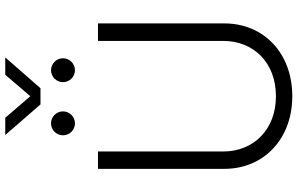

<svg xmlns="http://www.w3.org/2000/svg" viewBox="-220 -900 1130 729"><g transform="rotate(-90 344.5 -535.0)"><path d="M344.2 10.3C508.3 10.3 620.6 -98.6 620.6 -247.6V-727.5H554.2V-252.4C554.2 -136.2 471.2 -51.8 344.2 -51.8C217.8 -51.8 134.3 -136.2 134.3 -252.4V-727.5H68.4V-247.6C68.4 -99.1 180.7 10.3 344.2 10.3ZM442.9 -814.9C467.8 -814.9 488.3 -835.4 488.3 -860.4C488.3 -885.3 467.8 -905.8 442.9 -905.8C418 -905.8 397.5 -885.3 397.5 -860.4C397.5 -835.4 418 -814.9 442.9 -814.9ZM241.2 -814.9C266.1 -814.9 286.6 -835.4 286.6 -860.4C286.6 -885.3 266.1 -905.8 241.2 -905.8C215.8 -905.8 195.8 -885.3 195.8 -860.4C195.8 -835.4 215.8 -814.9 241.2 -814.9ZM262.2 -1079.6H197.3V-1079.1L313 -945.8H374.5L491.2 -1079.1V-1079.6H425.8L344.2 -984.4Z"/></g></svg>

Font: Raveo Display Display Light
Style: Regular
Weight: 300
Designer: Jakub Foglar, Rasmus Andersson (Inter)
Foundry: Jakubfoglar.com
Version: Version 1.100;Glyphs 3.2.3 (3260)